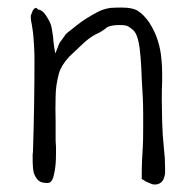

<svg xmlns="http://www.w3.org/2000/svg" viewBox="-20 -485 508 514"><path d="M359.4 -5.9Q359.4 -40 360.4 -57.6L362.3 -91.8Q363.3 -108.4 363.3 -143.6V-178.7Q363.3 -202.1 362.3 -222.7Q361.3 -244.1 359.4 -275.4Q358.4 -305.7 356.4 -331.1Q354.5 -356.4 350.6 -374Q346.7 -391.6 340.8 -399.4Q336.9 -405.3 325.2 -413.1Q319.3 -418 300.8 -418Q275.4 -418 265.6 -411.1Q252.9 -400.4 237.3 -393.6Q219.7 -384.8 201.2 -367.2Q183.6 -350.6 165 -333Q143.6 -309.6 137.7 -288.1Q128.9 -255.9 128.9 -225.6Q127.9 -191.4 128.9 -162.1Q128.9 -132.8 128.9 -108.4Q128.9 -104.5 129.9 -91.8Q129.9 -80.1 129.9 -73.2Q129.9 -59.6 128.9 -45.9Q127 -25.4 122.1 -8.8Q117.2 4.9 107.4 4.9Q90.8 4.9 84 -1Q77.1 -6.8 73.2 -15.6Q69.3 -23.4 68.4 -35.2Q67.4 -46.9 67.4 -58.6Q67.4 -65.4 67.4 -71.3Q68.4 -78.1 68.4 -84Q70.3 -143.6 71.3 -203.6Q72.3 -263.7 72.3 -324.2Q72.3 -341.8 71.3 -359.4Q69.3 -392.6 68.4 -397.5Q67.4 -406.2 65.4 -418Q62.5 -431.6 62.5 -435.5Q62.5 -441.4 62.5 -443.4Q63.5 -445.3 66.4 -453.1Q67.4 -458 71.3 -460.9Q73.2 -463.9 77.1 -463.9Q80.1 -460.9 83 -459H85.9L87.9 -458Q97.7 -454.1 107.4 -436.5Q115.2 -424.8 118.2 -411.1Q120.1 -399.4 122.1 -386.7Q123 -372.1 125 -359.4L127.9 -341.8L134.8 -358.4Q137.7 -369.1 144.5 -377Q151.4 -386.7 156.2 -393.6Q161.1 -398.4 172.9 -407.2Q184.6 -417 198.2 -426.8Q211.9 -436.5 226.6 -444.8Q241.2 -453.1 248 -456.1Q261.7 -461.9 276.4 -463.9Q291 -464.8 305.7 -464.8Q335 -464.8 348.6 -456.1Q363.3 -447.3 378.9 -425.8Q394.5 -401.4 402.3 -377Q410.2 -351.6 412.1 -327.1Q414.1 -308.6 414.1 -289.1Q414.1 -282.2 414.1 -266.6Q413.1 -249 413.1 -219.7Q413.1 -196.3 414.1 -159.7Q415 -123 418.9 -86.9Q421.9 -62.5 421.9 -37.1Q421.9 -29.3 421.9 -20.5Q420.9 -12.7 418 -5.9Q415 1 409.2 4.9Q401.4 9.8 391.6 8.8Q387.7 8.8 373 2Q369.1 1 366.2 -2Q359.4 -5.9 359.4 -5.9ZM409.2 4.9ZM156.2 -393.6Z"/></svg>

Font: ToneOZ-YinPZ-Tsuipita-TC
Style: Regular
Weight: 400
Designer: ÂÆ£ÂøóÂáåJeffrey Xuan(jeffreyx@gmail.com, ToneOZ.com) ÈòøÂù§(cjkFonts)
Foundry: ToneOZ
Version: Version 0.24071